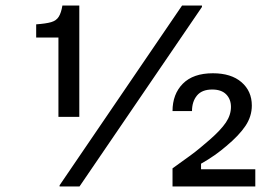

<svg xmlns="http://www.w3.org/2000/svg" viewBox="-20 -670 990 690"><path d="M265 -250H190V-535H110V-582.5Q145 -585 163.8 -590.4Q182.5 -595.8 191.2 -610Q200 -624.2 204.2 -650H265ZM265.8 0H194.2V-4.2L634.2 -650H705.8V-645ZM897.5 0H600V-65Q637.5 -91.7 660.8 -108.8Q684.2 -125.8 700.4 -139.6Q716.7 -153.3 734.2 -168.3Q773.3 -202.5 791.7 -229.6Q810 -256.7 810 -285.8Q810 -313.3 792.9 -330.8Q775.8 -348.3 742.5 -348.3Q705.8 -348.3 687.9 -326.7Q670 -305 670 -270.8H600Q600 -331.7 637.1 -369.2Q674.2 -406.7 745 -406.7Q810.8 -406.7 847.9 -374.6Q885 -342.5 885 -290.8Q885 -251.7 862.1 -217.5Q839.2 -183.3 793.3 -145Q775 -129.2 752.1 -112.9Q729.2 -96.7 702.5 -81.7V-61.7H897.5Z"/></svg>

Font: Familjen Grotesk Variable
Style: Regular
Weight: 400
Designer: Anders Wikstroem, Jonas Baeckman, Matilda Gysing, Kristian Moeller
Foundry: Familjen STHLM AB
Version: Version 2.000